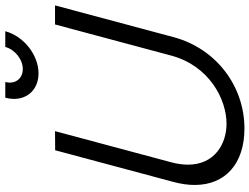

<svg xmlns="http://www.w3.org/2000/svg" viewBox="-132 -822 968 745"><g transform="rotate(-90 352.5 -449.0)"><path d="M440.8 -784C512.3 -784 585.2 -841.5 604.3 -913H543.3C533.3 -875.5 495.1 -845 457.1 -845C425.7 -845 404.9 -866.4 404.9 -895.4C404.9 -901 405.7 -906.9 407.3 -913H346.3C343.2 -901.3 341.7 -890 341.7 -879.3C341.7 -824.3 380.9 -784 440.8 -784ZM226.7 15C391.2 15 537 -94.5 581.4 -260L704.6 -720H630.6L509.9 -269.5C469.8 -120 338.8 -54.5 245.3 -54.5C167.6 -54.5 86.6 -100.4 86.6 -204.1C86.6 -223.8 89.5 -245.6 95.9 -269.5L216.6 -720L142.5 -719.5L19.4 -260C11.5 -230.8 7.8 -203.4 7.8 -178C7.8 -58.8 91 15 226.7 15Z"/></g></svg>

Font: Manrope
Style: RegularItalic
Weight: 400
Italic angle: -15°
Designer: Mikhail Sharanda
Foundry: Mikhail Sharanda
Version: Version 4.502;hotconv 1.0.109;makeotfexe 2.5.65596